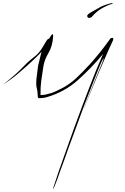

<svg xmlns="http://www.w3.org/2000/svg" viewBox="-69 -675 806 1234"><path d="M247.1 -427.7Q263.7 -456.1 268.6 -455.1Q268.6 -455.1 269.5 -455.1Q273.4 -451.2 272.5 -440.4Q268.6 -377.9 242.2 -334Q216.8 -291 210 -249Q203.1 -203.1 196.3 -157.2Q190.4 -112.3 191.4 -65.4Q191.4 -63.5 202.1 -64.5Q212.9 -65.4 215.8 -65.4Q228.5 -68.4 240.2 -71.3Q252.9 -74.2 264.6 -78.1Q284.2 -85 302.7 -94.7Q321.3 -103.5 339.8 -113.3Q386.7 -140.6 419.9 -171.9Q454.1 -203.1 514.6 -268.6Q547.9 -306.6 580.1 -346.7Q611.3 -386.7 640.6 -427.7Q645.5 -431.6 653.3 -431.6Q659.2 -431.6 659.2 -425.8Q659.2 -422.9 658.2 -418Q651.4 -403.3 624 -342.8Q597.7 -283.2 567.4 -212.9Q543 -156.2 521.5 -102.5Q499 -48.8 485.4 -14.6Q478.5 2.9 475.6 13.7Q471.7 24.4 473.6 25.4Q469.7 24.4 485.4 -17.6Q502 -60.5 523.4 -113.3Q533.2 -136.7 542 -160.2Q551.8 -183.6 560.5 -205.1Q577.1 -245.1 587.9 -271.5Q598.6 -298.8 596.7 -299.8Q595.7 -300.8 590.8 -292Q586.9 -284.2 580.1 -270.5Q568.4 -243.2 551.8 -201.2Q534.2 -158.2 517.6 -114.3Q496.1 -58.6 478.5 -13.7Q461.9 32.2 459 38.1Q437.5 96.7 416 155.3Q394.5 212.9 373 271.5Q358.4 311.5 344.7 351.6Q330.1 391.6 315.4 430.7Q314.5 433.6 309.6 448.2Q304.7 462.9 297.9 480.5Q290 502 282.2 520.5Q275.4 539.1 272.5 539.1Q270.5 538.1 289.1 484.4Q306.6 429.7 332 359.4Q342.8 329.1 353.5 298.8Q364.3 267.6 375 238.3Q394.5 185.5 408.2 145.5Q422.9 106.4 424.8 100.6Q463.9 -6.8 504.9 -112.3Q544.9 -217.8 590.8 -322.3Q593.8 -328.1 593.8 -328.1Q593.8 -329.1 591.8 -326.2Q519.5 -239.3 432.6 -161.1Q346.7 -84 232.4 -50.8Q221.7 -46.9 209 -45.9Q197.3 -44.9 184.6 -43.9Q180.7 -44.9 177.7 -44.9Q175.8 -45.9 173.8 -53.7Q172.9 -68.4 171.9 -84Q169.9 -99.6 166 -114.3Q163.1 -127 164.1 -143.6Q164.1 -154.3 165 -167Q168 -196.3 175.8 -252Q196.3 -341.8 205.1 -363.3Q213.9 -384.8 220.7 -389.6Q225.6 -393.6 231.4 -398.4Q237.3 -404.3 247.1 -427.7Q247.1 -427.7 245.1 -395.5Q243.2 -362.3 242.2 -340.8Q242.2 -340.8 247.1 -427.7ZM230.5 -375Q219.7 -361.3 207 -349.6Q193.4 -337.9 181.6 -325.2Q161.1 -303.7 139.6 -284.2Q118.2 -263.7 95.7 -244.1Q59.6 -211.9 32.2 -189.5Q3.9 -167 -26.4 -146.5Q-37.1 -139.6 -46.9 -132.8Q-48.8 -131.8 -48.8 -131.8Q-48.8 -132.8 -26.4 -149.4Q-7.8 -164.1 29.3 -196.3Q65.4 -229.5 104.5 -270.5Q113.3 -277.3 127.9 -291Q143.6 -303.7 161.1 -317.4Q186.5 -338.9 210 -379.9Q231.4 -418.9 240.2 -424.8Q240.2 -424.8 240.2 -424.8Q240.2 -424.8 241.2 -424.8Q260.7 -430.7 230.5 -375ZM491.2 -572.3Q491.2 -572.3 491.2 -573.2Q491.2 -582 520.5 -598.6Q550.8 -616.2 560.5 -621.1Q580.1 -633.8 605.5 -642.6Q630.9 -651.4 644.5 -654.3Q651.4 -655.3 654.3 -655.3Q657.2 -655.3 657.2 -654.3Q657.2 -654.3 655.3 -653.3Q650.4 -649.4 646.5 -648.4Q626 -643.6 593.8 -626Q561.5 -608.4 536.1 -583Q534.2 -581.1 528.3 -574.2Q521.5 -567.4 519.5 -565.4Q513.7 -560.5 503.9 -559.6Q503.9 -559.6 502.9 -559.6Q494.1 -559.6 491.2 -572.3Z"/></svg>

Font: Margalida Font
Style: Regular
Weight: 400
Designer: Mateu Riera. mateurierasureda@hotmail.com
Version: Version 1.0